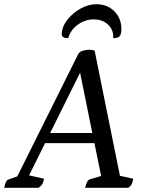

<svg xmlns="http://www.w3.org/2000/svg" viewBox="-52 -891 683 911"><path d="M-32 0Q-26 -36 -10 -40L30 -54L319 -634Q325 -646 341.5 -650.5Q358 -655 369 -655Q386 -655 397 -651L517 -57L580 -43Q578 -28 573.5 -18.5Q569 -9 557 0H352Q360 -36 374 -40L428 -56L396 -212H162L86 -59L157 -43Q154 -28 149 -18.5Q144 -9 131 0ZM186 -260H386L328 -546ZM405 -871Q457 -871 490.5 -837.5Q524 -804 524 -753Q524 -729 516 -719.5Q508 -710 485 -710Q488 -748 461.5 -773.5Q435 -799 393 -799Q351 -799 316.5 -773.5Q282 -748 272 -710Q241 -710 241 -728Q241 -762 266 -795Q291 -828 329 -849.5Q367 -871 405 -871Z"/></svg>

Font: Petrona Medium
Style: Italic
Weight: 500
Italic angle: -9°
Designer: Ringo R. Seeber
Foundry: Ringo R. Seeber
Version: Version 2.001; ttfautohint (v1.8.3)